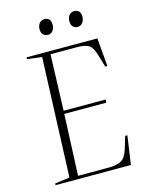

<svg xmlns="http://www.w3.org/2000/svg" viewBox="-133 -990 813 1070"><g transform="rotate(-15 273.5 -455.0)"><path d="M164 -709 79 -720 80 -730H488L502 -568L490 -566L469 -637Q456 -683 434.5 -697.5Q413 -712 369 -712H213L202 -389H445L443 -371H201L186 -18H364Q411 -18 436.5 -33Q462 -48 477 -98L497 -165H510L486 0H51L52 -10L137 -21ZM190 -862Q190 -883 201 -896.5Q212 -910 231 -910Q247 -910 257 -900.5Q267 -891 267 -868Q267 -849 256.5 -834.5Q246 -820 228 -820Q212 -820 201 -830.5Q190 -841 190 -862ZM362 -862Q362 -883 372.5 -896.5Q383 -910 402 -910Q419 -910 429 -900Q439 -890 439 -868Q439 -849 428 -834.5Q417 -820 399 -820Q383 -820 372.5 -830.5Q362 -841 362 -862Z"/></g></svg>

Font: Literata 72pt ExtraLight
Style: Italic
Weight: 200
Italic angle: -2°
Designer: Latin by Veronika Burian and Jose Scaglione. Greek by Irene Vlachou. Cyrillic by Vera Evstafieva
Foundry: TypeTogether
Version: Version 3.002